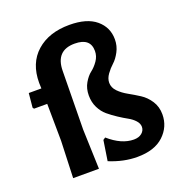

<svg xmlns="http://www.w3.org/2000/svg" viewBox="-129 -812 867 930"><g transform="rotate(-20 304.0 -347.0)"><path d="M330 -704Q420 -704 467 -664.5Q514 -625 514 -563Q514 -529 498.5 -500Q483 -471 465 -455Q447 -439 431.5 -417.5Q416 -396 416 -374Q416 -349 435.5 -329Q455 -309 483 -293.5Q511 -278 539 -260Q567 -242 586.5 -212Q606 -182 606 -143Q606 -79 558.5 -34.5Q511 10 422 10Q352 10 279 -20L295 -124L307 -132Q372 -75 435 -75Q461 -75 476.5 -88Q492 -101 492 -120Q492 -137 478 -152.5Q464 -168 443 -179.5Q422 -191 397 -207.5Q372 -224 351 -241.5Q330 -259 316 -287Q302 -315 302 -350Q302 -386 318 -413.5Q334 -441 353 -455.5Q372 -470 388 -493Q404 -516 404 -543Q404 -610 323 -610Q225 -610 224 -505L220 -204L227 0H94L101 -190L99 -381H31L26 -388L33 -461H98L97 -490Q97 -591 160.5 -647.5Q224 -704 330 -704Z"/></g></svg>

Font: Alegreya Sans SC
Style: Bold
Weight: 700
Designer: Juan Pablo del Peral
Foundry: Huerta Tipografica
Version: Version 2.007